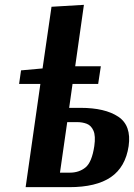

<svg xmlns="http://www.w3.org/2000/svg" viewBox="-20 -774 554 794"><path d="M280 -427 266 -328H313Q414 -328 469 -291.5Q524 -255 512 -170Q499 -83 438.5 -41.5Q378 0 266 0H86L147 -427H59L67 -483L156 -491L193 -746L327 -754L291 -500H397L386 -427ZM228 -60H269Q307 -60 333.5 -81.5Q360 -103 370 -170Q376 -212 366.5 -233.5Q357 -255 339 -262Q321 -269 299 -269H258Z"/></svg>

Font: Arsenal SC
Style: Bold Italic
Weight: 700
Italic angle: -9.10001°
Designer: Andrij Shevchenko
Foundry: Stairsfor
Version: Version 2.001; ttfautohint (v1.8.4.7-5d5b)